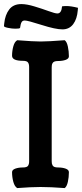

<svg xmlns="http://www.w3.org/2000/svg" viewBox="-31 -935 410 960"><path d="M358.9 -896 357.9 -883.8Q354.5 -840.3 335 -814.2Q315.4 -788.1 281.2 -788.1Q246.6 -788.1 177 -810.3Q107.4 -832.5 92.8 -832.5Q81.5 -832.5 76.7 -823.7Q71.8 -814.9 69.3 -795.4Q66.9 -791.5 46.4 -791.5Q28.8 -791.5 8.8 -795.7Q-11.2 -799.8 -11.2 -804.7L-9.8 -818.4Q-5.4 -860.8 15.1 -887.7Q35.6 -914.6 75.7 -914.6Q103 -914.6 141.6 -902.8Q180.2 -891.1 212.2 -879.4Q244.1 -867.7 255.9 -867.7Q276.4 -867.7 279.3 -903.3Q289.6 -904.8 301.3 -904.8Q323.7 -904.8 358.9 -896ZM55.2 -733.9Q136.2 -727.5 171.9 -727.5Q210 -727.5 292.5 -733.9Q303.2 -726.1 308.3 -702.4Q313.5 -678.7 313.5 -653.3Q313.5 -641.6 297.4 -635.7Q281.2 -629.9 258.8 -629.9Q248 -629.9 241.2 -627.2Q234.4 -624.5 231.7 -619.1Q229 -613.8 228.3 -609.6Q227.5 -605.5 227.5 -598.1V-129.4Q227.5 -122.1 228.3 -117.9Q229 -113.8 231.7 -108.4Q234.4 -103 241.2 -100.3Q248 -97.7 258.8 -97.7Q281.2 -97.7 297.4 -91.8Q313.5 -85.9 313.5 -74.2Q313.5 -48.8 308.3 -25.6Q303.2 -2.4 292.5 5.4Q222.7 0 171.9 0Q124 0 55.2 5.4Q42 -2.4 35.6 -25.9Q29.3 -49.3 29.3 -74.2Q29.3 -85.9 45.4 -91.8Q61.5 -97.7 84 -97.7Q103 -97.7 108.9 -105.7Q114.7 -113.8 114.7 -128.4V-600.1Q114.7 -614.7 108.9 -622.8Q103 -630.9 84 -630.9Q29.3 -630.9 29.3 -656.2Q29.3 -680.2 35.6 -703.4Q42 -726.6 55.2 -733.9Z"/></svg>

Font: Coustard
Style: Regular
Weight: 400
Foundry: vernon adams
Version: Version 1.000